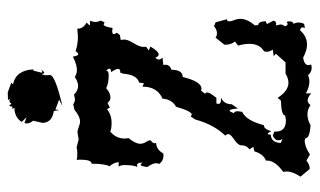

<svg xmlns="http://www.w3.org/2000/svg" viewBox="-181 -613 806 484"><g transform="rotate(-90 222.0 -371.0)"><path d="M293 11.7Q282.7 11.7 273.9 2.4Q267.6 5.9 258.3 5.9Q244.6 5.9 228.5 -2.9V10.3Q218.3 1.5 210.9 1.5Q204.1 1.5 199.2 8.8Q188.5 1 175.8 1Q162.1 1 148.4 8.8Q115.7 6.8 115.7 -3.9L110.4 -5.9Q94.2 -5.9 74.7 7.3L59.1 -1.5Q49.3 6.8 38.1 6.8L18.6 -16.6Q31.7 -36.1 31.7 -51.3L30.8 -60.1Q59.1 -80.6 59.1 -100.1V-103.5Q75.7 -109.9 82.5 -132.8L93.8 -135.3L87.4 -145.5Q97.7 -151.9 97.7 -166Q97.7 -173.8 111.8 -183.3Q126 -192.9 126 -198.2Q126 -202.1 122.1 -206.1Q149.9 -234.9 162.6 -281.2L170.4 -293.5L174.8 -290.5Q183.6 -290.5 194.8 -330.1Q213.4 -340.3 215.3 -364.3Q245.6 -377.4 245.6 -415L253.9 -411.1L255.9 -423.3Q275.4 -428.2 278.3 -463.4L280.8 -470.7Q290.5 -470.7 290.5 -476.1Q290.5 -481.4 282.2 -494.1Q291 -494.1 291 -497.6Q291 -501.5 286.1 -506.3Q285.6 -500 274.4 -500Q253.9 -500 241.7 -506.3Q229.5 -495.6 218.3 -495.6Q210.4 -495.6 204.6 -502.9L192.4 -497.1L189 -504.4Q174.3 -492.7 154.8 -492.7Q138.7 -492.7 132.3 -496.1Q114.7 -481.4 114.7 -459.5L115.7 -449.7Q101.6 -432.6 101.6 -420.4Q101.6 -413.1 106 -406.2Q110.4 -399.4 110.4 -395.5Q110.4 -394 106.7 -391.1Q103 -388.2 103 -384.3L103.5 -380.4Q86.9 -379.9 77.1 -362.3L72.3 -361.8Q58.6 -361.8 50.8 -372.6L52.7 -379.9Q52.7 -388.7 43 -402.8Q44.9 -419.4 48.8 -419.4Q51.3 -419.4 54.2 -414.1Q54.2 -428.7 47.4 -428.7L43 -427.7Q47.9 -437 47.9 -460Q47.9 -469.7 43.9 -475.1L55.2 -474.6Q55.2 -485.4 44.9 -498Q51.3 -510.3 51.3 -543Q61.5 -543 61.5 -571.3L61 -581.1Q64.5 -579.1 76.2 -579.1Q88.4 -579.1 91.8 -581.1L112.3 -575.7L129.9 -578.6Q136.7 -578.6 144 -575.4Q151.4 -572.3 158.2 -572.3Q170.4 -572.3 187.5 -586.4L201.2 -589.4Q207 -585 213.9 -585L225.6 -587.4Q235.8 -577.1 247.6 -577.1Q257.3 -577.1 270 -585.4Q278.3 -580.1 287.6 -580.1Q301.3 -580.1 321.3 -590.3Q323.2 -576.7 327.6 -576.7Q330.6 -576.7 335 -583.5Q351.6 -577.6 372.1 -577.6L391.6 -579.1Q391.6 -564 407.2 -555.7Q400.4 -549.8 400.4 -547.4L412.1 -546.9Q408.7 -540.5 408.7 -533.7Q408.7 -526.9 412.1 -520.5L407.7 -510.3L402.8 -512.7Q396.5 -512.7 393.6 -490.2L385.7 -491.2Q377.9 -491.2 377.9 -486.8L381.3 -479L375.5 -471.7L363.3 -469.7L364.3 -460.9Q364.3 -452.1 355 -436.8Q345.7 -421.4 345.7 -412.6L346.2 -405.8L336.9 -398.9L346.7 -395Q334.5 -374 326.7 -374Q321.8 -374 318.8 -382.3Q314 -378.9 314 -373.5Q314 -369.1 318.8 -364.3L300.3 -362.3L300.8 -356.9Q300.8 -345.7 288.1 -341.8Q288.1 -313.5 270 -313.5Q258.3 -266.1 240.7 -266.1L235.4 -267.1L227.5 -256.8Q231 -255.4 231 -252Q231 -245.1 217.3 -228.5H203.1L202.1 -223.6Q202.1 -216.8 213.4 -216.8H217.8Q201.2 -209.5 201.2 -189.9L190.4 -174.3Q189 -195.3 185.1 -195.3Q182.6 -195.3 178.7 -184.1Q183.6 -183.6 183.6 -174.8L182.1 -163.6Q160.2 -153.8 148.4 -108.9Q138.7 -108.9 133.3 -90.3Q128.9 -99.1 126.5 -99.1Q124.5 -99.1 124.5 -91.3Q105 -90.8 103.5 -66.4L113.8 -62Q110.4 -66.9 110.4 -72.8Q110.4 -81.1 122.1 -86.4L132.3 -82.5V-78.6Q132.3 -53.2 161.1 -53.2L172.9 -55.2Q172.9 -64.9 210.4 -65.9L217.3 -74.2Q234.9 -46.9 255.4 -46.9Q266.6 -46.9 278.3 -54.2H306.6L328.6 -78.6L322.3 -84L338.9 -86.4Q333.5 -94.7 333.5 -101.6L334.5 -108.4Q353.5 -119.1 353.5 -145.5Q353.5 -157.7 349.1 -173.8L359.4 -181.6Q351.1 -191.4 351.1 -208L369.1 -230.5Q374 -227.1 380.4 -227.1Q389.2 -227.1 397.9 -234.4L407.7 -230.5L415.5 -202.1Q410.2 -202.1 410.2 -195.8Q410.2 -191.4 413.3 -183.6Q416.5 -175.8 416.5 -168Q416.5 -150.9 399.9 -131.3L400.9 -123Q409.7 -123 410.6 -104.5L403.3 -101.1L412.1 -84.5Q409.7 -77.6 404.3 -77.6L399.9 -78.6L402.3 -67.4Q402.3 -61 397.9 -56.2Q399.4 -48.8 403.8 -48.8L409.2 -51.3L410.2 -44.4Q410.2 -35.6 403.8 -33.7Q407.2 -28.8 407.2 -21.5Q407.2 -13.7 403.8 -7.3L393.6 -5.4L395 -10.7Q395 -16.6 387.7 -17.6Q372.1 0 351.6 0Q337.4 0 318.8 -9.8Q299.8 -7.3 299.8 3.9L301.3 10.7ZM184.1 -638.2Q154.3 -643.1 154.3 -667L159.7 -690.4Q152.8 -698.7 152.8 -706.5L153.8 -712.4L168.5 -707L156.7 -719.2Q166.5 -735.4 188.5 -737.8L190.9 -734.9L190.4 -744.6L194.8 -741.7L196.8 -751L202.6 -745.6Q204.6 -745.6 205.1 -749L210.9 -750.5L215.3 -747.6L211.9 -753.9L231.4 -754.4L255.4 -745.6L251.5 -741.2Q287.1 -733.9 289.1 -689.5L286.1 -690.4L280.8 -669.4L282.2 -667L288.6 -669.9Q283.2 -662.6 280.8 -662.6Q278.3 -662.6 277.3 -669.4Q274.4 -664.1 274.4 -656.7L274.9 -648.4Q274.9 -634.8 196.8 -616.7L212.9 -625L188 -634.3L186.5 -624.5Z"/></g></svg>

Font: Truetypewriter PolyglOTT
Style: Regular
Weight: 400
Designer: Sergey Beatoff a.k.a. Sam_T
Version: Version 3.76